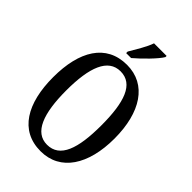

<svg xmlns="http://www.w3.org/2000/svg" viewBox="-271 -1037 1154 1154"><g transform="rotate(45 305.5 -460.5)"><path d="M252 -784V-771H294C344 -813 416 -886 436 -921V-931H329C314 -886 280 -833 252 -784ZM305 10C473 10 566 -137 566 -358C566 -580 473 -725 306 -725C129 -725 44 -580 44 -359C44 -137 129 10 305 10ZM305 -45C200 -45 156 -161 156 -358C156 -555 200 -670 306 -670C415 -670 454 -555 454 -358C454 -161 415 -45 305 -45Z"/></g></svg>

Font: Noto Serif Sinhala ExtraCondensed Medium
Style: Regular
Weight: 500
Width: 2
Designer: Jelle Bosma - Monotype Design Team
Foundry: Monotype Imaging Inc.
Version: Version 2.007